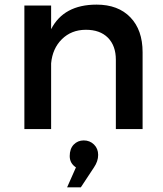

<svg xmlns="http://www.w3.org/2000/svg" viewBox="-20 -556 703 827"><path d="M384.8 165 328.1 251H269L307.1 165Q280.3 147.5 280.3 116.2Q280.3 85 297.4 66.9Q314.9 48.8 340.8 48.8Q366.7 48.8 384.8 66.4Q402.8 84 402.8 111.3Q402.8 138.7 384.8 165ZM85 0V-532.2H200.2V-430.2Q254.4 -536.1 396 -536.1Q488.8 -536.1 541.5 -481.4Q594.2 -426.8 594.2 -331.1V0H479V-298.8Q479 -358.9 444.8 -393.6Q410.2 -428.2 348.6 -427.7Q287.1 -427.2 246.6 -387.2Q206.1 -347.2 200.2 -283.2V0Z"/></svg>

Font: TruenoRg
Style: Book
Weight: 400
Designer: Julieta Ulanovsky
Foundry: Julieta Ulanovsky
Version: Version 3.001b